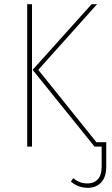

<svg xmlns="http://www.w3.org/2000/svg" viewBox="-20 -701 537 918"><path d="M110 0V-681H133V0ZM488 -21V95Q488 145 464 171Q440 197 400 197Q353 197 319 167L330 151Q345 163 361 169.5Q377 176 399 176Q429 176 447.5 156.5Q466 137 466 95V0H432L136 -367L418 -681H444L163 -367L441 -21Z"/></svg>

Font: Fira Sans Condensed Thin
Style: Regular
Weight: 250
Width: 3
Designer: Carrois Corporate & Edenspiekermann AG
Foundry: Carrois Corporate GbR & Edenspiekermann AG
Version: Version 4.203